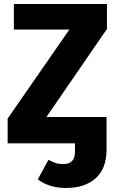

<svg xmlns="http://www.w3.org/2000/svg" viewBox="-20 -713 578 955"><path d="M512 -569 211 -131H510V31Q510 125 456 173.5Q402 222 309 222Q224 222 168 179L221 82Q244 94 258 98.5Q272 103 295 103Q353 103 353 42V0H18V-123L325 -566H49V-693H512Z"/></svg>

Font: Fira Sans BGR
Style: Bold
Weight: 700
Designer: bBox Type GmbH & Carrois Corporate GbR & Edenspiekermann AG
Foundry: bBox Type GmbH & Carrois Corporate GbR & Edenspiekermann AG
Version: Version 4.301